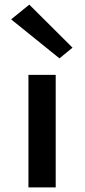

<svg xmlns="http://www.w3.org/2000/svg" viewBox="-20 -811 368 831"><path d="M103.1 0V-487H221.1V0ZM237.3 -558.4 28.2 -727.2 106.8 -791 293.8 -604.7Z"/></svg>

Font: Karla
Style: Regular
Weight: 400
Designer: Jonathan Pinhorn
Version: Version 2.004;gftools[0.9.33]